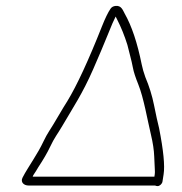

<svg xmlns="http://www.w3.org/2000/svg" viewBox="-20 -634 616 650"><path d="M502.7 -36 503.9 -44C504.6 -48 504.6 -53.7 504.1 -61C503.6 -68.3 502.9 -82.8 502.1 -104.3C501.3 -125.9 497.6 -150.2 491.2 -177.3C478.8 -229.2 466.6 -302.8 448 -348.8C438.5 -372.3 432.5 -390.8 430 -404.5C425.2 -430.7 417 -457.2 411.3 -482C401.7 -512.6 390.3 -541.1 376.8 -567.5L371.5 -578C363 -560.7 360.6 -555.6 343.8 -513.9C331.2 -482.6 315 -444.4 295.4 -399.5C259.2 -316.7 227.4 -270.3 190.8 -207.5C174.7 -179.8 164.7 -169.3 148.9 -135.5C140.3 -117.2 127.3 -94.7 109.7 -68C107.1 -64 104.4 -59.5 101.6 -54.5C98.4 -48.8 91.4 -40.4 90.7 -36ZM513.6 -4C510.3 -4 507.4 -4.7 504.9 -6H75.9C62.2 -6 48.3 -16.2 56.2 -32.4C65.6 -51.4 82.4 -76.4 93.7 -95.3L111.2 -124.5C122.3 -143.2 133.8 -171.4 146.3 -190C160.3 -210.7 194 -270.5 208.2 -292C240.3 -344.7 279.3 -428.9 325.1 -544.6C336.1 -572.3 345.8 -592.3 354.2 -604.5C358.1 -610.2 363.9 -613.3 371.7 -614C390.5 -615.6 395.2 -601 402.1 -588C425.9 -546.2 445.1 -488.7 459.8 -415.5C462.4 -402.5 466.5 -388.3 472 -373C485.1 -342.1 495 -310.4 501.5 -277.9C508 -245.3 513.7 -219.3 518.6 -200C533.4 -124.8 538.5 -72.8 533.9 -44L530 -19C528.8 -11.6 520.7 -4 513.6 -4Z"/></svg>

Font: MewTooHand
Style: ReversedIta
Weight: 400
Designer: Mew Too, Robert Jablonski
Version: Version 0.77